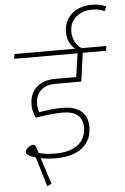

<svg xmlns="http://www.w3.org/2000/svg" viewBox="-69 -996 785 1206"><g transform="rotate(-5 323.5 -392.5)"><path d="M414 -790Q414 -752 432.5 -721Q451 -690 472 -682H625L621 -652H474L449 -473H284Q226 -473 193 -441.5Q160 -410 160 -355Q160 -337 163.5 -323Q167 -309 168 -304Q251 -319 317 -319Q394 -319 434.5 -284.5Q475 -250 475 -186Q475 -103 416.5 -55Q358 -7 248 -7Q200 -7 153 -16L207 150L179 163L123 -23Q96 -30 79.5 -40Q63 -50 63 -62Q63 -75 80 -89.5Q97 -104 112 -104Q122 -104 127 -95Q132 -86 136 -71.5Q140 -57 142 -50Q181 -37 249 -37Q340 -37 390.5 -76Q441 -115 441 -185Q441 -237 409 -263Q377 -289 315 -289Q253 -289 144 -272Q143 -276 137.5 -290Q132 -304 128.5 -320.5Q125 -337 125 -354Q125 -425 169 -464.5Q213 -504 283 -504H420L441 -652H41L46 -682H429Q408 -698 394 -726Q380 -754 380 -791Q380 -839 403.5 -875Q427 -911 467 -929.5Q507 -948 554 -948Q611 -948 647 -929L633 -901Q603 -917 554 -917Q496 -917 455 -883Q414 -849 414 -790Z"/></g></svg>

Font: FiraGO UltraLight
Style: Italic
Weight: 200
Italic angle: -8°
Designer: bBox Type GmbH
Foundry: bBox Type GmbH
Version: Version 1.001